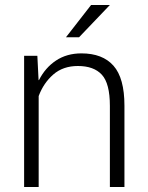

<svg xmlns="http://www.w3.org/2000/svg" viewBox="-20 -753 597 773"><path d="M130.4 -528.3 135.3 -430.7 136.7 -430.2Q162.1 -480.5 205.6 -509.3Q249 -538.1 307.6 -538.1Q393.1 -538.1 437 -488.3Q481 -438.5 481 -327.6V0H422.4V-326.7Q422.4 -417 390.1 -452.1Q357.9 -487.3 293.5 -487.3Q233.9 -487.3 194.6 -453.1Q155.3 -418.9 135.7 -366.2V0H77.1V-528.3ZM346.7 -732.9H422.4L298.3 -603H245.6Z"/></svg>

Font: Roboto Web
Style: Light
Weight: 300
Designer: Google
Version: Version 1.200310; 2013